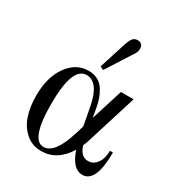

<svg xmlns="http://www.w3.org/2000/svg" viewBox="-174 -853 928 987"><g transform="rotate(30 290.0 -359.0)"><path d="M219.2 -467.8Q250 -467.8 273.4 -455.3Q296.9 -442.9 311.3 -420.2Q325.7 -397.5 334.2 -373.5Q342.8 -349.6 348.1 -318.8L356.9 -268.1L416 -456.1H491.2L399.9 -163.1Q395 -144.5 384.8 -122.1Q401.9 -64 446.8 -64Q471.2 -64 488 -80.6Q504.9 -97.2 511.5 -119.4Q518.1 -141.6 518.1 -166H536.1Q536.1 12.2 456.1 12.2Q397.5 12.2 365.2 -84Q306.2 12.2 211.9 12.2Q158.2 12.2 120.1 -21Q82 -54.2 64.9 -106Q47.9 -157.7 47.9 -222.2Q47.9 -332.5 96.4 -400.1Q145 -467.8 219.2 -467.8ZM211.9 -12.2Q277.3 -12.2 321.8 -155.8L336.9 -206.1L316.9 -313Q292 -443.8 220.2 -443.8Q136.2 -443.8 136.2 -223.1Q136.2 -12.2 211.9 -12.2ZM259.8 -518.1 310.1 -675.8Q314.5 -689 317.4 -696Q320.3 -703.1 325.9 -712.4Q331.5 -721.7 339.4 -725.8Q347.2 -730 357.9 -730Q373 -730 381.6 -721.7Q390.1 -713.4 390.1 -699.2Q390.1 -692.4 389.4 -686.8Q388.7 -681.2 385.7 -675Q382.8 -668.9 381.6 -666.5Q380.4 -664.1 375 -656Q369.6 -647.9 368.2 -646L279.8 -507.8Z"/></g></svg>

Font: Flanker Steampunk
Style: Regular
Weight: 400
Designer: Alexey Kryukov, Leonardo Di Lena
Foundry: Alexey Kryukov, Leonardo Di Lena
Version: 1.210